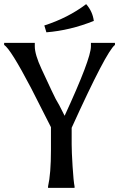

<svg xmlns="http://www.w3.org/2000/svg" viewBox="-35 -907 575 927"><path d="M277 -348Q404 -623 404 -683V-700H520V-690Q479 -660 311 -290V-210Q311 -175 315.5 -103Q320 -31 325 -7V0H197V-7Q211 -68 211 -183V-293L115 -482Q16 -671 -15 -690V-700H133V-683Q133 -644 165.5 -574Q198 -504 214 -470Q230 -436 234 -429Q247 -409 277 -348ZM189 -751 179 -784Q294 -821 381 -887Q412 -852 418 -806Q303 -760 189 -751Z"/></svg>

Font: Asul
Style: Regular
Weight: 400
Designer: Mariela Monsalve
Foundry: Mariela Monsalve
Version: Version 1.002